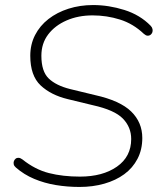

<svg xmlns="http://www.w3.org/2000/svg" viewBox="-20 -733 640 761"><path d="M295 8Q247 8 201.5 0.5Q156 -7 115.5 -24Q75 -41 43 -69Q36 -75 34.5 -81.5Q33 -88 35 -94Q37 -100 42 -104Q47 -108 54 -107.5Q61 -107 69 -101Q119 -61 174 -47Q229 -33 297 -33Q387 -33 443.5 -72.5Q500 -112 500 -182Q500 -229 467 -263Q434 -297 348 -316L249 -340Q182 -356 141 -394.5Q100 -433 100 -512Q100 -557 119 -594Q138 -631 172 -657.5Q206 -684 251.5 -698.5Q297 -713 349 -713Q411 -713 473 -693.5Q535 -674 577 -631Q583 -625 584.5 -617.5Q586 -610 583.5 -604Q581 -598 576 -594.5Q571 -591 564.5 -591.5Q558 -592 550 -599Q508 -639 455.5 -655.5Q403 -672 347 -672Q290 -672 244 -652Q198 -632 171 -596.5Q144 -561 144 -512Q144 -450 173 -422Q202 -394 258 -380L357 -356Q456 -334 500 -291Q544 -248 544 -186Q544 -140 525 -103.5Q506 -67 472.5 -42.5Q439 -18 393.5 -5Q348 8 295 8Z"/></svg>

Font: Nunito ExtraLight
Style: Italic
Weight: 200
Italic angle: -9°
Designer: Vernon Adams
Foundry: Vernon Adams
Version: Version 3.602